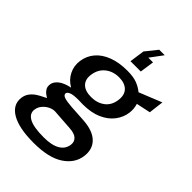

<svg xmlns="http://www.w3.org/2000/svg" viewBox="-272 -856 1138 1138"><g transform="rotate(45 297.0 -287.5)"><path d="M232 171Q108.5 171 46 134.2Q-16.5 97.5 -8 32.5Q-4 6 10.8 -12.5Q25.5 -31 44.5 -43Q63.5 -55 79.2 -62.2Q95 -69.5 100.5 -73Q94 -77.5 82.2 -85.5Q70.5 -93.5 61.8 -107.8Q53 -122 56 -144Q59.5 -167.5 84.2 -187.5Q109 -207.5 158 -218Q117 -241 97 -281Q77 -321 83.5 -366.5Q90 -414 120.2 -449.8Q150.5 -485.5 201.8 -505.2Q253 -525 323 -525Q373.5 -525 404.8 -513Q436 -501 460 -481Q470.5 -485.5 489 -492.8Q507.5 -500 529 -508.8Q550.5 -517.5 570.2 -525.5Q590 -533.5 602.5 -538.5L591 -444.5L501.5 -425.5Q512 -392 507.5 -357.5Q501.5 -313.5 473.5 -276.8Q445.5 -240 396.2 -218.2Q347 -196.5 277 -196.5Q269 -196.5 258 -197Q247 -197.5 241.5 -197.5Q196 -197.5 177.8 -189.5Q159.5 -181.5 158.5 -170Q158.5 -155.5 178.2 -149Q198 -142.5 242 -139Q261 -137.5 288.2 -136.2Q315.5 -135 347 -132.5Q430 -127 469 -88.2Q508 -49.5 499.5 14Q490 83.5 423.5 127.2Q357 171 232 171ZM251 105.5Q317.5 105.5 354.2 84.2Q391 63 396.5 22Q400 -5 382 -22.2Q364 -39.5 321.5 -42L192 -51Q172.5 -52 151.2 -41.8Q130 -31.5 114.8 -13.2Q99.5 5 96.5 28Q91.5 65 129 85.2Q166.5 105.5 251 105.5ZM281.5 -262Q332 -262 366.8 -288.5Q401.5 -315 408 -364.5Q414.5 -412 389.2 -437.2Q364 -462.5 316 -462.5Q265.5 -462.5 230 -434Q194.5 -405.5 187.5 -355Q181.5 -311 206 -286.5Q230.5 -262 281.5 -262ZM296 -577.5 309.5 -672.5 368.5 -746H414.5L356 -667H395.5L382.5 -577.5Z"/></g></svg>

Font: Public Sans Thin Medium
Style: Italic
Weight: 500
Italic angle: -8°
Version: Version 2.001